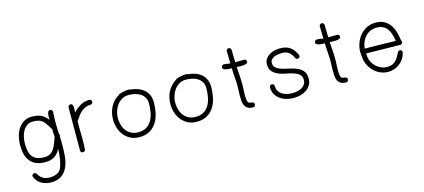

<svg xmlns="http://www.w3.org/2000/svg" viewBox="-64 -1216 4385 1988"><g transform="rotate(-15 2128.5 -221.5)"><path d="M505 -238Q505 -231 501 -224Q503 -200 503 -176V-128Q503 -71 497.5 -10.5Q492 50 470.5 99.5Q449 149 407 180.5Q365 212 292 212Q271 212 249 207.5Q227 203 206.5 194Q186 185 168.5 171Q151 157 140 138Q135 131 128 118.5Q121 106 121 98Q121 87 129.5 80.5Q138 74 149 74Q161 74 169 87.5Q177 101 190 116.5Q203 132 226 145.5Q249 159 291 159Q328 159 363.5 146Q399 133 415 97Q435 49 442.5 -3.5Q450 -56 451 -107Q403 -6 292 -6Q233 -6 193 -22.5Q153 -39 127.5 -70.5Q102 -102 91 -146Q80 -190 80 -246Q80 -290 91 -335Q102 -380 125 -416Q148 -452 184.5 -475Q221 -498 272 -498Q329 -498 368 -481Q407 -464 442 -418Q442 -428 441.5 -444Q441 -460 443.5 -476Q446 -492 452 -503.5Q458 -515 472 -515Q499 -515 499 -487Q499 -462 497 -437Q495 -412 495 -387Q495 -354 496 -320.5Q497 -287 499 -254Q501 -250 503 -246.5Q505 -243 505 -238ZM448 -234Q446 -255 445 -275.5Q444 -296 444 -317Q441 -325 435 -332.5Q429 -340 425 -348Q408 -375 394.5 -393.5Q381 -412 364.5 -423.5Q348 -435 326 -440.5Q304 -446 271 -446Q232 -446 205.5 -426.5Q179 -407 162.5 -377.5Q146 -348 139 -312.5Q132 -277 132 -245Q132 -200 139.5 -165.5Q147 -131 165 -107Q183 -83 214 -70.5Q245 -58 292 -58Q331 -58 356 -74Q381 -90 397.5 -115.5Q414 -141 425 -172.5Q436 -204 448 -234Z M918 -486Q918 -475 910.5 -467.5Q903 -460 892 -460Q866 -460 841.5 -450.5Q817 -441 796 -424Q781 -412 769 -397.5Q757 -383 747.5 -369.5Q738 -356 731 -345Q724 -334 719 -330V-264Q719 -206 720.5 -146.5Q722 -87 717 -29Q715 -5 690 -5Q665 -5 665 -31L666 -491Q666 -502 673.5 -509.5Q681 -517 692 -517Q707 -517 713 -505.5Q719 -494 720 -478.5Q721 -463 719.5 -447Q718 -431 718 -422Q750 -460 795.5 -486Q841 -512 892 -512Q903 -512 910.5 -504.5Q918 -497 918 -486Z M1533 -312Q1533 -255 1521 -199.5Q1509 -144 1481.5 -100.5Q1454 -57 1408.5 -30.5Q1363 -4 1297 -4Q1244 -4 1203.5 -24.5Q1163 -45 1135 -79Q1107 -113 1092.5 -158Q1078 -203 1078 -252Q1078 -286 1085.5 -319.5Q1093 -353 1108.5 -382.5Q1124 -412 1146.5 -437Q1169 -462 1199 -480Q1205 -487 1220 -492.5Q1235 -498 1253 -501.5Q1271 -505 1288 -507Q1305 -509 1314 -509Q1324 -509 1328 -505Q1372 -501 1409.5 -488Q1447 -475 1474.5 -451.5Q1502 -428 1517.5 -393.5Q1533 -359 1533 -312ZM1481 -316Q1481 -354 1465 -380.5Q1449 -407 1423.5 -423.5Q1398 -440 1365 -447.5Q1332 -455 1299 -455Q1259 -455 1227.5 -437Q1196 -419 1174.5 -390Q1153 -361 1141.5 -324.5Q1130 -288 1130 -252Q1130 -213 1140.5 -177.5Q1151 -142 1172 -115Q1193 -88 1224.5 -72Q1256 -56 1298 -56Q1353 -56 1389 -79.5Q1425 -103 1445 -140.5Q1465 -178 1473 -224Q1481 -270 1481 -316Z M2148 -312Q2148 -255 2136 -199.5Q2124 -144 2096.5 -100.5Q2069 -57 2023.5 -30.5Q1978 -4 1912 -4Q1859 -4 1818.5 -24.5Q1778 -45 1750 -79Q1722 -113 1707.5 -158Q1693 -203 1693 -252Q1693 -286 1700.5 -319.5Q1708 -353 1723.5 -382.5Q1739 -412 1761.5 -437Q1784 -462 1814 -480Q1820 -487 1835 -492.5Q1850 -498 1868 -501.5Q1886 -505 1903 -507Q1920 -509 1929 -509Q1939 -509 1943 -505Q1987 -501 2024.5 -488Q2062 -475 2089.5 -451.5Q2117 -428 2132.5 -393.5Q2148 -359 2148 -312ZM2096 -316Q2096 -354 2080 -380.5Q2064 -407 2038.5 -423.5Q2013 -440 1980 -447.5Q1947 -455 1914 -455Q1874 -455 1842.5 -437Q1811 -419 1789.5 -390Q1768 -361 1756.5 -324.5Q1745 -288 1745 -252Q1745 -213 1755.5 -177.5Q1766 -142 1787 -115Q1808 -88 1839.5 -72Q1871 -56 1913 -56Q1968 -56 2004 -79.5Q2040 -103 2060 -140.5Q2080 -178 2088 -224Q2096 -270 2096 -316Z M2574 -472Q2574 -457 2558.5 -451Q2543 -445 2523 -443.5Q2503 -442 2483.5 -443.5Q2464 -445 2456 -445Q2459 -397 2462.5 -348Q2466 -299 2466 -251Q2466 -226 2464 -201.5Q2462 -177 2462 -151Q2462 -131 2463 -110Q2464 -89 2471 -69Q2475 -57 2486 -54.5Q2497 -52 2508.5 -50.5Q2520 -49 2529 -44.5Q2538 -40 2538 -24Q2538 -13 2531.5 -5.5Q2525 2 2514 2Q2476 2 2455 -11Q2434 -24 2424 -46Q2414 -68 2412 -96Q2410 -124 2410 -154Q2410 -179 2411.5 -203.5Q2413 -228 2413 -254Q2413 -302 2408.5 -350Q2404 -398 2404 -446Q2395 -446 2378.5 -446.5Q2362 -447 2346.5 -450Q2331 -453 2319.5 -459.5Q2308 -466 2308 -479Q2308 -490 2315 -498Q2322 -506 2334 -506Q2351 -506 2368 -502.5Q2385 -499 2402 -498Q2399 -564 2399 -629Q2399 -640 2406.5 -647.5Q2414 -655 2425 -655Q2436 -655 2443.5 -647.5Q2451 -640 2451 -629Q2451 -563 2454 -497Q2477 -497 2501 -497.5Q2525 -498 2549 -498Q2560 -498 2567 -490.5Q2574 -483 2574 -472Z M3145 -138Q3145 -97 3127 -67.5Q3109 -38 3080.5 -19Q3052 0 3016 9Q2980 18 2944 18Q2905 18 2867.5 7.5Q2830 -3 2800.5 -24Q2771 -45 2752.5 -77Q2734 -109 2734 -152Q2734 -163 2741.5 -170.5Q2749 -178 2760 -178Q2771 -178 2778.5 -170.5Q2786 -163 2786 -152Q2786 -119 2800.5 -96.5Q2815 -74 2838 -60Q2861 -46 2889.5 -40Q2918 -34 2946 -34Q2971 -34 2997 -39.5Q3023 -45 3044.5 -57Q3066 -69 3079.5 -89Q3093 -109 3093 -138Q3093 -177 3068.5 -197Q3044 -217 3008 -228.5Q2972 -240 2929 -247.5Q2886 -255 2850 -270.5Q2814 -286 2789.5 -313Q2765 -340 2765 -391Q2765 -424 2781.5 -448Q2798 -472 2823 -487Q2848 -502 2878.5 -509Q2909 -516 2938 -516Q2971 -516 2997 -509Q3023 -502 3043.5 -488Q3064 -474 3080 -452.5Q3096 -431 3111 -401Q3114 -395 3114 -389Q3114 -378 3105.5 -371Q3097 -364 3087 -364Q3073 -364 3065.5 -379.5Q3058 -395 3045.5 -414Q3033 -433 3009.5 -448.5Q2986 -464 2940 -464Q2923 -464 2901.5 -460.5Q2880 -457 2861.5 -449Q2843 -441 2830.5 -427Q2818 -413 2818 -391Q2818 -355 2842 -336.5Q2866 -318 2902.5 -307Q2939 -296 2981.5 -287.5Q3024 -279 3060.5 -263Q3097 -247 3121 -218.5Q3145 -190 3145 -138Z M3571 -472Q3571 -457 3555.5 -451Q3540 -445 3520 -443.5Q3500 -442 3480.5 -443.5Q3461 -445 3453 -445Q3456 -397 3459.5 -348Q3463 -299 3463 -251Q3463 -226 3461 -201.5Q3459 -177 3459 -151Q3459 -131 3460 -110Q3461 -89 3468 -69Q3472 -57 3483 -54.5Q3494 -52 3505.5 -50.5Q3517 -49 3526 -44.5Q3535 -40 3535 -24Q3535 -13 3528.5 -5.5Q3522 2 3511 2Q3473 2 3452 -11Q3431 -24 3421 -46Q3411 -68 3409 -96Q3407 -124 3407 -154Q3407 -179 3408.5 -203.5Q3410 -228 3410 -254Q3410 -302 3405.5 -350Q3401 -398 3401 -446Q3392 -446 3375.5 -446.5Q3359 -447 3343.5 -450Q3328 -453 3316.5 -459.5Q3305 -466 3305 -479Q3305 -490 3312 -498Q3319 -506 3331 -506Q3348 -506 3365 -502.5Q3382 -499 3399 -498Q3396 -564 3396 -629Q3396 -640 3403.5 -647.5Q3411 -655 3422 -655Q3433 -655 3440.5 -647.5Q3448 -640 3448 -629Q3448 -563 3451 -497Q3474 -497 3498 -497.5Q3522 -498 3546 -498Q3557 -498 3564 -490.5Q3571 -483 3571 -472Z M4177 -254Q4177 -243 4169.5 -235.5Q4162 -228 4151 -228Q4060 -228 3969.5 -231Q3879 -234 3786 -234L3789 -202Q3792 -169 3807 -140Q3822 -111 3845.5 -89.5Q3869 -68 3899.5 -55Q3930 -42 3963 -42Q3995 -42 4017.5 -52Q4040 -62 4055 -77Q4070 -92 4080 -109Q4090 -126 4097.5 -141Q4105 -156 4112.5 -166Q4120 -176 4129 -176Q4140 -176 4148 -169Q4156 -162 4156 -151Q4156 -150 4154 -142Q4147 -109 4129 -81.5Q4111 -54 4085 -33.5Q4059 -13 4027.5 -1.5Q3996 10 3963 10Q3919 10 3880.5 -6Q3842 -22 3812 -50Q3782 -78 3762.5 -115.5Q3743 -153 3737 -196Q3735 -210 3734.5 -223Q3734 -236 3733 -250Q3731 -258 3731 -260Q3731 -309 3747.5 -355.5Q3764 -402 3794 -438Q3824 -474 3866.5 -495.5Q3909 -517 3962 -517Q4017 -517 4054.5 -496Q4092 -475 4116 -440.5Q4140 -406 4152.5 -361.5Q4165 -317 4171 -271Q4177 -263 4177 -254ZM4117 -280Q4112 -314 4102.5 -347.5Q4093 -381 4076 -406.5Q4059 -432 4031.5 -448Q4004 -464 3962 -464Q3922 -464 3891 -450Q3860 -436 3838 -412Q3816 -388 3802.5 -355.5Q3789 -323 3785 -286Q3870 -286 3951.5 -284Q4033 -282 4117 -280Z"/></g></svg>

Font: Wynona
Style: Regular
Weight: 400
Italic angle: -12°
Designer: Kanati
Foundry: Kanati and Michael Everson
Version: Version 2.000